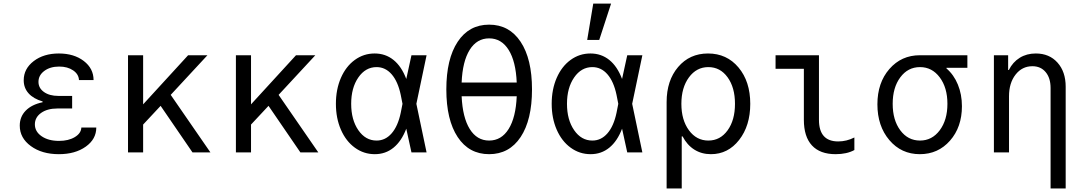

<svg xmlns="http://www.w3.org/2000/svg" viewBox="-20 -847 6036 1067"><path d="M418.9 -401.9Q417.5 -434.6 386.5 -455.8Q355.5 -477.1 309.1 -477.1Q258.8 -477.1 226.3 -452.9Q193.8 -428.7 193.8 -392.1Q193.8 -357.4 224.4 -335.7Q254.9 -314 304.2 -314H380.9V-244.1H298.8Q243.2 -244.1 208.5 -219.5Q173.8 -194.8 173.8 -155.8Q173.8 -115.7 211.4 -89.8Q249 -64 308.1 -64Q360.4 -64 395.5 -85Q430.7 -106 432.1 -138.2H515.1Q515.1 -73.7 456.5 -32Q397.9 9.8 307.1 9.8Q212.9 9.8 151.4 -35.2Q89.8 -80.1 89.8 -148.9Q89.8 -198.2 123 -232.2Q156.2 -266.1 216.8 -278.8V-283.2Q165.5 -298.3 138.7 -328.4Q111.8 -358.4 111.8 -400.9Q111.8 -464.8 167.2 -507.3Q222.7 -549.8 307.1 -549.8Q391.1 -549.8 445.6 -508.1Q500 -466.3 500 -401.9Z M691.4 0V-540H775.4V-267.1L1025.4 -540H1132.8L928.7 -319.8L1149.4 0H1049.8L872.6 -258.8L775.4 -154.8V0Z M1291 0V-540H1375V-267.1L1625 -540H1732.4L1528.3 -319.8L1749 0H1649.4L1472.2 -258.8L1375 -154.8V0Z M2062 -549.8Q2122.1 -549.8 2166.7 -513.9Q2211.4 -478 2237.8 -408.2L2266.6 -540H2350.6L2293.9 -270L2350.6 0H2266.6L2237.8 -131.8Q2211.4 -62.5 2167 -26.4Q2122.6 9.8 2063 9.8Q2001.5 9.8 1951.9 -26.4Q1902.3 -62.5 1874.5 -126.5Q1846.7 -190.4 1846.7 -270Q1846.7 -350.1 1874.5 -414.1Q1902.3 -478 1951.7 -513.9Q2001 -549.8 2062 -549.8ZM2207 -220.2 2216.8 -270 2207 -319.8Q2191.4 -394 2156.5 -434.1Q2121.6 -474.1 2072.8 -474.1Q2011.2 -474.1 1971.4 -416.5Q1931.6 -358.9 1931.6 -270Q1931.6 -181.2 1971.4 -123.5Q2011.2 -65.9 2072.8 -65.9Q2121.6 -65.9 2156.5 -106Q2191.4 -146 2207 -220.2Z M2873.3 -85.4Q2810.1 9.8 2698.2 9.8Q2586.4 9.8 2523.4 -85.4Q2460.4 -180.7 2460.4 -350.1Q2460.4 -519.5 2523.4 -614.7Q2586.4 -710 2698.2 -710Q2810.1 -710 2873.3 -614.7Q2936.5 -519.5 2936.5 -350.1Q2936.5 -180.7 2873.3 -85.4ZM2698.2 -65.9Q2766.6 -65.9 2806.6 -130.1Q2846.7 -194.3 2851.6 -312H2545.4Q2550.8 -193.8 2590.6 -129.9Q2630.4 -65.9 2698.2 -65.9ZM2545.4 -388.2H2851.6Q2846.7 -505.9 2806.6 -569.8Q2766.6 -633.8 2698.2 -633.8Q2629.9 -633.8 2590.1 -569.8Q2550.3 -505.9 2545.4 -388.2Z M3261.2 -549.8Q3321.3 -549.8 3366 -513.9Q3410.6 -478 3437 -408.2L3465.8 -540H3549.8L3493.2 -270L3549.8 0H3465.8L3437 -131.8Q3410.6 -62.5 3366.2 -26.4Q3321.8 9.8 3262.2 9.8Q3200.7 9.8 3151.1 -26.4Q3101.6 -62.5 3073.7 -126.5Q3045.9 -190.4 3045.9 -270Q3045.9 -350.1 3073.7 -414.1Q3101.6 -478 3150.9 -513.9Q3200.2 -549.8 3261.2 -549.8ZM3406.2 -220.2 3416 -270 3406.2 -319.8Q3390.6 -394 3355.7 -434.1Q3320.8 -474.1 3272 -474.1Q3210.4 -474.1 3170.7 -416.5Q3130.9 -358.9 3130.9 -270Q3130.9 -181.2 3170.7 -123.5Q3210.4 -65.9 3272 -65.9Q3320.8 -65.9 3355.7 -106Q3390.6 -146 3406.2 -220.2ZM3376 -827.1 3310.1 -625H3243.2L3276.9 -827.1Z M3773.4 -88.9H3768.6V200.2H3684.6V-279.8Q3684.6 -399.4 3748.5 -474.6Q3812.5 -549.8 3914.6 -549.8Q4019 -549.8 4084.2 -471.9Q4149.4 -394 4149.4 -270Q4149.4 -148.4 4087.6 -69.3Q4025.9 9.8 3930.7 9.8Q3878.9 9.8 3838.6 -15.6Q3798.3 -41 3773.4 -88.9ZM3808.6 -417Q3766.6 -359.9 3766.6 -270Q3766.6 -180.2 3808.6 -123Q3850.6 -65.9 3916.5 -65.9Q3982.4 -65.9 4023.4 -122.6Q4064.5 -179.2 4064.5 -270Q4064.5 -360.8 4023.4 -417.5Q3982.4 -474.1 3916.5 -474.1Q3850.6 -474.1 3808.6 -417Z M4531.2 -540V-181.2Q4531.2 -61 4638.2 -61Q4684.6 -61 4728 -83V-13.2Q4686 9.8 4624 9.8Q4537.1 9.8 4492.2 -38.8Q4447.3 -87.4 4447.3 -181.2V-464.8H4290V-540Z M5092.8 -65.9Q5159.7 -65.9 5202.4 -123Q5245.1 -180.2 5245.1 -270Q5245.1 -359.9 5202.4 -417Q5159.7 -474.1 5092.8 -474.1Q5025.4 -474.1 4983.2 -417.2Q4940.9 -360.4 4940.9 -270Q4940.9 -179.7 4983.2 -122.8Q5025.4 -65.9 5092.8 -65.9ZM5091.8 9.8Q4988.8 9.8 4922.4 -68.4Q4856 -146.5 4856 -267.1Q4856 -387.2 4922.6 -463.6Q4989.3 -540 5091.8 -540H5356V-470.2H5239.7V-466.8Q5280.8 -431.6 5303.2 -377Q5325.7 -322.3 5325.7 -256.8Q5325.7 -140.6 5259.5 -65.4Q5193.4 9.8 5091.8 9.8Z M5503.4 0V-540H5582.5V-458H5586.4Q5608.4 -502 5647 -525.9Q5685.5 -549.8 5736.3 -549.8Q5811.5 -549.8 5856.9 -499Q5902.3 -448.2 5902.3 -365.2V200.2H5818.4V-357.9Q5818.4 -413.6 5791 -446.3Q5763.7 -479 5717.3 -479Q5660.2 -479 5623.8 -432.4Q5587.4 -385.7 5587.4 -312V0Z"/></svg>

Font: CommitMono
Style: Regular
Weight: 400
Monospace: yes
Designer: Eigil Nikolajsen
Foundry: Eigil Nikolajsen
Version: Version 1.143